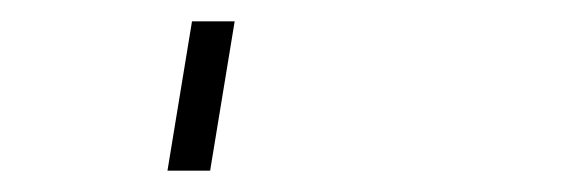

<svg xmlns="http://www.w3.org/2000/svg" viewBox="-20 60 540 180"><path d="M137 220 160 80H200L177 220Z"/></svg>

Font: Iosevka Term Curly XLt Obl
Style: Regular
Weight: 200
Italic angle: -9°
Designer: Belleve Invis
Foundry: Belleve Invis
Version: Version 32.3.0